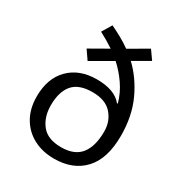

<svg xmlns="http://www.w3.org/2000/svg" viewBox="-181 -892 966 1028"><g transform="rotate(30 302.5 -377.5)"><path d="M216 -765Q248 -750 280.5 -732Q313 -714 342 -693L457 -760L495 -706L396 -649Q464 -585 507.5 -491Q551 -397 551 -275Q551 -133 484 -61.5Q417 10 301 10Q229 10 173.5 -19.5Q118 -49 86.5 -103.5Q55 -158 55 -233Q55 -345 118.5 -409Q182 -473 290 -473Q343 -473 382.5 -459Q422 -445 446 -415L450 -417Q434 -474 401 -522Q368 -570 326 -608L196 -533L158 -588L270 -652Q249 -666 226 -679.5Q203 -693 180 -705ZM303 -402Q219 -402 181.5 -357.5Q144 -313 144 -230Q144 -157 182 -109.5Q220 -62 303 -62Q386 -62 424 -110.5Q462 -159 462 -251Q462 -313 423 -357.5Q384 -402 303 -402Z"/></g></svg>

Font: Noto Sans Tifinagh Adrar
Style: Regular
Weight: 400
Designer: JamraPatel
Foundry: JamraPatel LLC
Version: Version 2.006; ttfautohint (v1.8.4.7-5d5b)